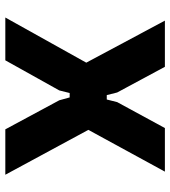

<svg xmlns="http://www.w3.org/2000/svg" viewBox="22 -678 655 740"><g transform="rotate(-90 350.0 -307.5)"><path d="M59 0 220 -295 47 -615H222L334 -407L345 -367H362L372 -407L488 -615H653L479 -303L641 0H463L364 -184L354 -224H337L327 -184L227 0Z"/></g></svg>

Font: Martian Mono
Style: Bold
Weight: 700
Designer: Roman Shamin
Foundry: Evil Martians
Version: Version 1.000